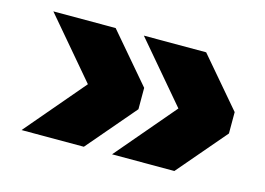

<svg xmlns="http://www.w3.org/2000/svg" viewBox="-64 -589 862 625"><g transform="rotate(15 367.0 -276.0)"><path d="M352 -76 522 -276 352 -476H562L702 -312V-240L562 -76ZM47 -76 217 -276 47 -476H257L397 -312V-240L257 -76Z"/></g></svg>

Font: Geist Black
Style: Regular
Weight: 400
Designer: Basement.studio, Andrés Briganti, Mateo Zaragoza
Foundry: Basement.studio, Vercel, Andrés Briganti, Guido Ferreyra, Mateo Zaragoza
Version: Version 1.401